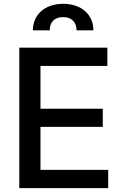

<svg xmlns="http://www.w3.org/2000/svg" viewBox="-20 -974 643 994"><path d="M79.9 0H540.1V-94.5H189.6V-317.1H512.1V-411.2H189.6V-632.8H535.9V-727.3H79.9ZM150.2 -817.1H237.6C237.2 -852.6 256 -885.3 307.2 -885.3C356.2 -885.3 376.1 -853.7 376.4 -817.1H463.4C463.4 -896.7 403.8 -954.2 307.2 -954.2C210.6 -954.2 150.2 -896.7 150.2 -817.1Z"/></svg>

Font: Magic Ui Pro Medium
Style: Regular
Weight: 500
Designer: Stefan Endress, Andreas Faust
Version: Version 1.000;FEAKit 1.0